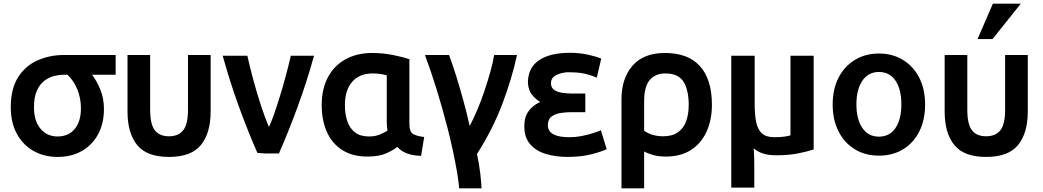

<svg xmlns="http://www.w3.org/2000/svg" viewBox="-20 -834 5707 1051"><path d="M549 -238Q549 -294 529.5 -342.5Q510 -391 484 -425H613V-533H330Q252 -533 185.5 -503.5Q119 -474 79 -411Q39 -348 39 -247Q39 -163 72 -102Q105 -41 163 -8Q221 25 295 25Q371 25 428 -7.5Q485 -40 517 -99Q549 -158 549 -238ZM423 -241Q423 -169 389 -128Q355 -87 295 -87Q238 -87 202 -129Q166 -171 166 -247Q166 -303 182 -338Q198 -373 223 -392Q248 -411 276 -418Q304 -425 327 -425H349Q383 -394 403 -345.5Q423 -297 423 -241Z M905 25Q1027 25 1080 -40.5Q1133 -106 1133 -223V-533H1009V-233Q1009 -154 983 -121Q957 -88 905 -88Q853 -88 827.5 -121Q802 -154 802 -233V-533H678V-223Q678 -106 730.5 -40.5Q783 25 905 25Z M1452 -139Q1432 -185 1410 -252Q1388 -319 1368 -392Q1348 -465 1334 -529H1199Q1240 -381 1289.5 -245.5Q1339 -110 1389 3Q1394 4 1409 4.5Q1424 5 1429 6H1507Q1557 -108 1607.5 -244.5Q1658 -381 1699 -529H1572Q1561 -481 1546 -424.5Q1531 -368 1514 -312.5Q1497 -257 1481 -211Q1465 -165 1452 -139Z M2155 -30Q2195 17 2285 19L2302 -84Q2260 -89 2240.5 -101Q2221 -113 2221 -156V-510Q2189 -521 2133 -532.5Q2077 -544 2018 -544Q1934 -544 1871.5 -509.5Q1809 -475 1775 -411Q1741 -347 1741 -259Q1741 -176 1769 -112.5Q1797 -49 1853 -13Q1909 23 1991 23Q2053 23 2091.5 6.5Q2130 -10 2155 -30ZM2097 -171Q2097 -157 2098 -144Q2099 -131 2101 -119Q2088 -110 2061.5 -98.5Q2035 -87 2000 -87Q1952 -87 1923 -109.5Q1894 -132 1881 -171Q1868 -210 1868 -258Q1868 -341 1908 -386.5Q1948 -432 2021 -432Q2047 -432 2069 -428Q2091 -424 2097 -422Z M2551 -144Q2536 -212 2516.5 -283.5Q2497 -355 2476.5 -420Q2456 -485 2438 -533H2306Q2335 -457 2367.5 -353Q2400 -249 2430.5 -130.5Q2461 -12 2482 109Q2486 133 2489 155Q2492 177 2493 197H2616Q2615 176 2613 155.5Q2611 135 2609 115Q2605 84 2601 60.5Q2597 37 2591 9Q2677 -126 2729.5 -264.5Q2782 -403 2810 -533H2685Q2678 -491 2664 -440.5Q2650 -390 2632 -336.5Q2614 -283 2593 -233.5Q2572 -184 2551 -144Z M3094 -83Q3039 -83 3009 -99Q2979 -115 2979 -149Q2979 -182 3000.5 -197Q3022 -212 3052 -216Q3082 -220 3105 -220H3184V-322H3109Q3091 -322 3064 -325Q3037 -328 3016.5 -340Q2996 -352 2996 -379Q2996 -406 3018.5 -419.5Q3041 -433 3072 -437Q3082 -439 3092.5 -438.5Q3103 -438 3114 -438Q3158 -437 3191.5 -428Q3225 -419 3247 -409L3271 -513Q3250 -523 3202 -534Q3154 -545 3099 -545Q2999 -545 2939 -509.5Q2879 -474 2871 -403Q2868 -381 2873 -358Q2879 -330 2896.5 -310Q2914 -290 2937 -276Q2896 -257 2873 -225Q2850 -193 2850 -143Q2850 -81 2882.5 -44Q2915 -7 2969 9Q3023 25 3086 25Q3163 25 3221 9.5Q3279 -6 3301 -18L3269 -121Q3256 -115 3229 -106Q3202 -97 3167 -90Q3132 -83 3094 -83Z M3625 23Q3707 23 3763 -13.5Q3819 -50 3848 -114Q3877 -178 3877 -260Q3877 -399 3812 -471.5Q3747 -544 3620 -544Q3503 -544 3442.5 -474.5Q3382 -405 3382 -291V197H3506V-5Q3523 5 3553.5 14Q3584 23 3625 23ZM3506 -280Q3506 -360 3536.5 -396Q3567 -432 3622 -432Q3693 -432 3721.5 -386.5Q3750 -341 3750 -260Q3750 -211 3736.5 -172Q3723 -133 3692 -110.5Q3661 -88 3610 -88Q3550 -88 3506 -118Z M4229 16Q4297 16 4347.5 6Q4398 -4 4434 -16V-529H4307V-93Q4297 -90 4275.5 -86.5Q4254 -83 4219 -83Q4173 -83 4150 -104.5Q4127 -126 4119 -167Q4111 -208 4111 -265V-529H3983V193H4109V94Q4109 66 4108.5 36Q4108 6 4106 -22Q4126 -4 4156 6Q4186 16 4229 16Z M5044 -262Q5044 -346 5012 -408.5Q4980 -471 4923 -506Q4866 -541 4791 -541Q4717 -541 4659.5 -506Q4602 -471 4570 -408.5Q4538 -346 4538 -262Q4538 -178 4570 -115Q4602 -52 4659 -17Q4716 18 4791 18Q4867 18 4924 -17Q4981 -52 5012.5 -115Q5044 -178 5044 -262ZM4914 -263Q4914 -181 4882 -133.5Q4850 -86 4791 -86Q4733 -86 4700.5 -133.5Q4668 -181 4668 -263Q4668 -344 4700.5 -392Q4733 -440 4791 -440Q4850 -440 4882 -392.5Q4914 -345 4914 -263Z M5378 25Q5500 25 5553 -40.5Q5606 -106 5606 -223V-533H5482V-233Q5482 -154 5456 -121Q5430 -88 5378 -88Q5326 -88 5300.5 -121Q5275 -154 5275 -233V-533H5151V-223Q5151 -106 5203.5 -40.5Q5256 25 5378 25ZM5413 -620 5568 -814H5415L5331 -620Z"/></svg>

Font: Repo DemiBold
Style: Regular
Weight: 600
Designer: Stefan Peev
Foundry: Context Ltd
Version: Version 1.502